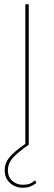

<svg xmlns="http://www.w3.org/2000/svg" viewBox="-20 -680 254 902"><path d="M151 180Q134 192 120 197Q106 202 87 202Q52 202 27 179.5Q2 157 2 120Q2 87 23.5 60Q45 33 99 -4V-660H115V0Q59 39 38 64Q17 89 17 120Q17 151 37.5 169.5Q58 188 87 188Q106 188 118.5 183.5Q131 179 145 167Z"/></svg>

Font: Work Sans Thin
Style: Regular
Weight: 260
Designer: Wei Huang
Foundry: Wei Huang
Version: Version 1.500